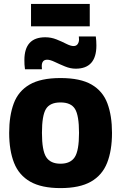

<svg xmlns="http://www.w3.org/2000/svg" viewBox="-20 -954 620 984"><path d="M27 -273Q27 -361 50.5 -424Q74 -487 131.5 -520.5Q189 -554 290 -554Q392 -554 449.5 -520.5Q507 -487 530.5 -424Q554 -361 554 -273Q554 -183 529 -119.5Q504 -56 446 -23Q388 10 290 10Q193 10 135 -23Q77 -56 52 -119.5Q27 -183 27 -273ZM195 -273Q195 -182 217 -148.5Q239 -115 290 -115Q341 -115 363 -148.5Q385 -182 385 -273Q385 -362 364.5 -395.5Q344 -429 290 -429Q236 -429 215.5 -395.5Q195 -362 195 -273ZM108 -599Q106 -611 105.5 -623Q105 -635 105 -646Q105 -763 212 -763Q242 -763 269.5 -752Q297 -741 319.5 -729.5Q342 -718 357 -718Q371 -718 378 -728Q385 -738 385 -752Q385 -761 384 -767H471Q474 -745 474 -721Q474 -602 368 -602Q341 -602 313 -613.5Q285 -625 261 -636.5Q237 -648 222 -648Q194 -648 194 -615Q194 -611 194.5 -606.5Q195 -602 195 -599ZM139 -819V-934H440V-819Z"/></svg>

Font: Georama
Style: Bold
Weight: 700
Designer: Jean-Baptiste Levee
Foundry: Production Type
Version: Version 1.000